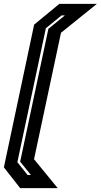

<svg xmlns="http://www.w3.org/2000/svg" viewBox="-23 -770 520 990"><path d="M81 200 -3 93 153 -643 283 -750H476.5L291.5 -601L152.5 51L274.5 200ZM119.5 132.5H136.5L81 63.5L226.5 -621.5L311.5 -690.5H294.5L213.5 -624.5L66.5 66.5Z"/></svg>

Font: Tourney Thin
Style: Bold Italic
Weight: 700
Italic angle: -12°
Version: Version 1.015